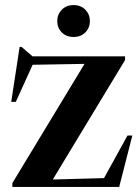

<svg xmlns="http://www.w3.org/2000/svg" viewBox="-20 -733 548 753"><path d="M28.5 0V-15L311.5 -482.5L108 -479L42 -333.5H24L57 -549H64.5L107.5 -512H470.5V-497.5L187 -29L388 -34.5L480 -201.5H499L447.5 0ZM268.5 -588Q240 -588 222.2 -606Q204.5 -624 204.5 -650.5Q204.5 -676.5 222.2 -694.8Q240 -713 268.5 -713Q297 -713 314.8 -694.8Q332.5 -676.5 332.5 -650.5Q332.5 -624 314.8 -606Q297 -588 268.5 -588Z"/></svg>

Font: Newsreader Display SemiBold
Style: Regular
Weight: 600
Designer: Hugues Gentile
Foundry: Production Type
Version: Version 1.001